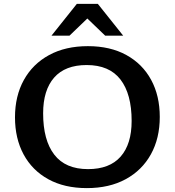

<svg xmlns="http://www.w3.org/2000/svg" viewBox="-20 -955 898 986"><path d="M431.5 -718Q546 -718 628.8 -672.5Q711.5 -627 756 -545.2Q800.5 -463.5 800.5 -354.5Q800.5 -245 755 -162.8Q709.5 -80.5 625.5 -34.8Q541.5 11 426 11Q311 11 228.2 -34.5Q145.5 -80 101.2 -162Q57 -244 57 -352.5Q57 -462 102.5 -544.2Q148 -626.5 232 -672.2Q316 -718 431.5 -718ZM432 -86.5Q543 -86.5 599.5 -150.8Q656 -215 656 -334Q656 -472 598.8 -546.5Q541.5 -621 425 -621Q314.5 -621 258 -556.5Q201.5 -492 201.5 -373Q201.5 -235 258.8 -160.8Q316 -86.5 432 -86.5ZM520 -772 428.5 -860 337 -772H244.5L374.5 -935H482.5L612.5 -772Z"/></svg>

Font: Newsreader Caption Medium
Style: Regular
Weight: 500
Designer: Hugues Gentile
Foundry: Production Type
Version: Version 1.001